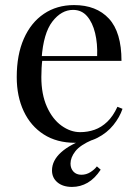

<svg xmlns="http://www.w3.org/2000/svg" viewBox="-20 -549 546 757"><path d="M272 -529Q360 -529 409.5 -475.5Q459 -422 459 -309H106L105 -328H363Q365 -377 355 -418.5Q345 -460 323.5 -485Q302 -510 268 -510Q222 -510 186.5 -464Q151 -418 144 -318L147 -314Q145 -299 144 -281Q143 -263 143 -245Q143 -177 165 -128Q187 -79 222.5 -53.5Q258 -28 296 -28Q326 -28 353 -37.5Q380 -47 403 -69Q426 -91 443 -128L463 -120Q452 -87 427 -56Q402 -25 364 -5.5Q326 14 276 14Q204 14 152.5 -19Q101 -52 73.5 -110.5Q46 -169 46 -245Q46 -333 74 -396.5Q102 -460 153 -494.5Q204 -529 272 -529ZM355 -3Q353 -1 350 0Q347 1 345 2Q296 23 277 47.5Q258 72 258 96Q258 115 269.5 127.5Q281 140 301 140Q320 140 336 130Q352 120 362 107L377 120Q354 155 325.5 171.5Q297 188 264 188Q228 188 206.5 170Q185 152 185 123Q185 84 221 51.5Q257 19 323 -3Z"/></svg>

Font: Playfair Display
Style: Regular
Weight: 400
Designer: Claus Eggers Sørensen
Foundry: Claus Eggers Sørensen
Version: Version 1.203